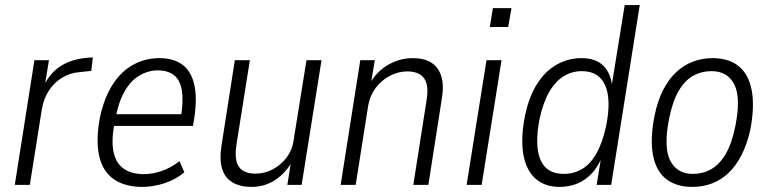

<svg xmlns="http://www.w3.org/2000/svg" viewBox="-20 -725 3016 753"><path d="M38 0 115 -489H172L155 -385H150Q175 -438 216.5 -465Q258 -492 317 -498L344 -500L338 -447L290 -442Q255 -439 224 -420.5Q193 -402 172 -370Q151 -338 144 -296L97 0Z M538 8Q470 8 426.5 -22Q383 -52 369 -113Q355 -174 372 -265Q389 -343 422.5 -394.5Q456 -446 503 -471.5Q550 -497 605 -497Q660 -497 694.5 -472Q729 -447 741.5 -395Q754 -343 742 -263L737 -231H412L420 -277H707L689 -261Q700 -330 693 -371Q686 -412 662 -430.5Q638 -449 599 -449Q561 -449 526.5 -428.5Q492 -408 468 -365.5Q444 -323 432 -257L428 -238Q416 -169 426 -126Q436 -83 466.5 -62.5Q497 -42 545 -42Q577 -42 613 -54Q649 -66 684 -93L703 -49Q668 -20 624 -6Q580 8 538 8Z M966 8Q922 8 892 -9.5Q862 -27 851 -63.5Q840 -100 849 -156L901 -489H960L908 -162Q901 -118 907.5 -92.5Q914 -67 933 -55.5Q952 -44 981 -44Q1018 -44 1050 -61Q1082 -78 1104.5 -108Q1127 -138 1132 -178L1182 -489H1241L1163 0H1107L1122 -95H1128Q1102 -48 1060.5 -20Q1019 8 966 8Z M1316 0 1393 -489H1450L1434 -394H1429Q1454 -442 1500 -469.5Q1546 -497 1599 -497Q1644 -497 1672 -479Q1700 -461 1711 -425Q1722 -389 1712 -333L1660 0H1601L1652 -326Q1660 -371 1653 -396.5Q1646 -422 1626.5 -433.5Q1607 -445 1578 -445Q1543 -445 1510.5 -428.5Q1478 -412 1454.5 -381.5Q1431 -351 1424 -311L1375 0Z M1901 -619 1913 -693H1986L1973 -619ZM1810 0 1888 -489H1947L1869 0Z M2175 8Q2115 8 2078.5 -26Q2042 -60 2032 -122.5Q2022 -185 2039 -272Q2055 -347 2087 -397Q2119 -447 2164 -472Q2209 -497 2260 -497Q2318 -497 2348 -465.5Q2378 -434 2382 -377H2377L2430 -705H2489L2377 0H2320L2339 -117H2344Q2328 -74 2302 -46Q2276 -18 2244 -5Q2212 8 2175 8ZM2191 -43Q2231 -43 2263.5 -62.5Q2296 -82 2319.5 -124Q2343 -166 2357 -230Q2378 -334 2353.5 -390Q2329 -446 2262 -446Q2223 -446 2190.5 -426Q2158 -406 2134 -364.5Q2110 -323 2096 -258Q2076 -154 2099.5 -98.5Q2123 -43 2191 -43Z M2695 8Q2632 8 2592.5 -23Q2553 -54 2541 -116.5Q2529 -179 2547 -271Q2559 -330 2581 -372.5Q2603 -415 2632.5 -442.5Q2662 -470 2698 -483.5Q2734 -497 2775 -497Q2838 -497 2877 -465.5Q2916 -434 2928 -371.5Q2940 -309 2923 -218Q2910 -159 2888 -116.5Q2866 -74 2837 -46.5Q2808 -19 2772 -5.5Q2736 8 2695 8ZM2698 -43Q2736 -43 2768.5 -61Q2801 -79 2825.5 -120Q2850 -161 2864 -231Q2886 -341 2860 -393.5Q2834 -446 2770 -446Q2732 -446 2699.5 -428.5Q2667 -411 2642.5 -370Q2618 -329 2604 -259Q2582 -147 2608.5 -95Q2635 -43 2698 -43Z"/></svg>

Font: Nunito Sans 10pt Condensed Light
Style: Italic
Weight: 300
Width: 3
Italic angle: -9°
Designer: Vernon Adams
Foundry: Vernon Adams
Version: Version 3.101;gftools[0.9.27]